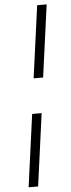

<svg xmlns="http://www.w3.org/2000/svg" viewBox="-64 -856 390 1048"><g transform="rotate(-5 131.0 -332.0)"><path d="M180 -429 234 -825H182L128 -429ZM101 161 155 -236H103L49 161Z"/></g></svg>

Font: United Sans ExtraLight
Style: Italic
Weight: 200
Italic angle: -8°
Designer: Pablo Impallari, Rodrigo Fuenzalida (Modified by Dan O. Williams)
Version: Version 1.000;PS 001.000;hotconv 1.0.88;makeotf.lib2.5.64775